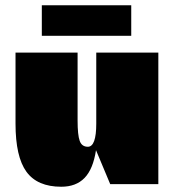

<svg xmlns="http://www.w3.org/2000/svg" viewBox="-20 -700 672 730"><path d="M582 0H399L345 -129Q334 -57 301.5 -23.5Q269 10 213 10Q122 10 80.5 -47Q39 -104 39 -230V-500H275V-242Q275 -187 283 -164.5Q291 -142 314 -142Q346 -142 346 -230V-500H582ZM139 -564V-680H479V-564Z"/></svg>

Font: Fivo Sans Modern ExtBlk
Style: Regular
Weight: 950
Designer: Alexander Slobzheninov
Foundry: Alexander Slobzheninov
Version: 1.0